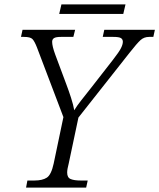

<svg xmlns="http://www.w3.org/2000/svg" viewBox="-20 -849 721 869"><path d="M98 0 104 -32H136Q172 -32 192 -45Q212 -58 223 -109L267 -319L147 -635Q136 -663 126.5 -672.5Q117 -682 88 -682H75L82 -714H320L312 -682H256Q233 -682 224.5 -676.5Q216 -671 216 -660Q216 -640 230 -602L280 -468Q291 -439 301.5 -406.5Q312 -374 316 -350Q328 -370 347 -394Q366 -418 392 -451L491 -578Q519 -614 527.5 -631Q536 -648 536 -660Q536 -671 527.5 -676.5Q519 -682 493 -682H445L452 -714H681L674 -682H655Q632 -682 616 -667.5Q600 -653 567 -611L335 -317L291 -109Q284 -83 284 -68Q284 -45 300 -38.5Q316 -32 345 -32H377L370 0ZM248 -786 258 -829H548L538 -786Z"/></svg>

Font: Noto Serif Light
Style: Italic
Weight: 300
Italic angle: -12°
Designer: Monotype Design Team
Foundry: Monotype Imaging Inc.
Version: Version 2.013